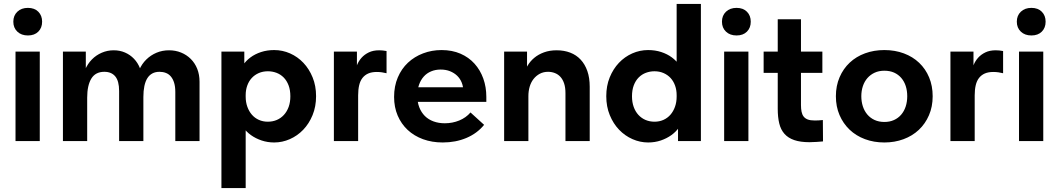

<svg xmlns="http://www.w3.org/2000/svg" viewBox="-20 -720 5404 980"><path d="M59.2 0H183V-456.5H59.2ZM122.5 -539Q156 -539 175.5 -558.5Q195 -578 195 -609.3Q195 -640.6 175.5 -660.2Q156 -679.8 122.5 -679.8Q89 -679.8 68.5 -660.2Q48 -640.6 48 -609.3Q48 -578 68.5 -558.5Q89 -539 122.5 -539Z M301.2 0H425V-325.5L418 -332.5V-456.5H301.2V-332.5V-325.5V-126V-111ZM588 -255.5V0H711.8V-288L707 -311.2Q705.5 -343.8 694.4 -371.8Q683.3 -399.8 663.8 -420.1Q644.3 -440.5 618 -451.9Q591.8 -463.3 560.5 -463.3Q528 -463.3 499.3 -450.9Q470.5 -438.5 448.8 -416.3Q427 -394 413.8 -363Q400.5 -332 399 -294.7V-221.5H425Q425 -253.2 430.4 -277.6Q435.8 -302 446.3 -319.1Q456.8 -336.2 473.4 -344.9Q490 -353.5 512.5 -353.5Q549 -353.5 568.5 -329.9Q588 -306.2 588 -255.5ZM874.8 -250.7V0H998.5V-289.5V-302.3Q998.5 -339 986.8 -368.5Q975 -398 953.8 -419.1Q932.5 -440.3 904.1 -451.8Q875.8 -463.3 843 -463.3Q808.3 -463.3 778.9 -450.9Q749.5 -438.5 726.8 -416.3Q704 -394 690.6 -363.1Q677.3 -332.2 675.3 -295V-224.7H711.8Q711.8 -256.5 716.9 -280.6Q722 -304.7 732 -320.7Q742 -336.7 757.5 -345.1Q773 -353.5 794.3 -353.5Q811.8 -353.5 826.8 -347.7Q841.8 -342 852.4 -329.2Q863 -316.5 868.9 -297.1Q874.8 -277.7 874.8 -250.7Z M1234 240V-111V-125.5V-325.5L1227 -332.5V-456.5H1110.2V-332.5V-325.5V240ZM1379.5 7.2Q1420.8 7.2 1459.4 -9.8Q1498 -26.8 1527.8 -57.8Q1557.5 -88.8 1575.4 -132.4Q1593.3 -176 1593.3 -229Q1593.3 -282 1575.6 -325.1Q1558 -368.3 1528.6 -399.3Q1499.3 -430.3 1460.6 -447.4Q1422 -464.5 1379.5 -464.5Q1343.5 -464.5 1312.6 -454.4Q1281.8 -444.3 1258.5 -427Q1235.3 -409.8 1220.8 -387.9Q1206.3 -366 1204 -342V-234.5H1234Q1234 -260.8 1242 -283.1Q1250 -305.5 1264.8 -321.6Q1279.5 -337.7 1300.6 -347Q1321.8 -356.2 1347.3 -356.2Q1370.2 -356.2 1391.1 -348.4Q1412 -340.5 1427.9 -324.5Q1443.7 -308.5 1452.9 -284.5Q1462 -260.5 1462 -228.5Q1462 -198.5 1453.4 -174.5Q1444.7 -150.5 1429.1 -133.5Q1413.5 -116.5 1392.5 -107.6Q1371.5 -98.8 1347 -98.8Q1322.3 -98.8 1301.4 -108.1Q1280.5 -117.5 1265.8 -134.4Q1251 -151.3 1242.5 -174.9Q1234 -198.5 1234 -226.8H1199V-120.8Q1204.8 -94.3 1220.9 -70.9Q1237 -47.5 1260.9 -30.4Q1284.8 -13.3 1315.3 -3Q1345.8 7.2 1379.5 7.2Z M1915.5 -463.3Q1884.5 -463.3 1862.4 -452.5Q1840.3 -441.8 1825.5 -425.3Q1810.8 -408.8 1802.5 -388.4Q1794.3 -368 1791.3 -348.8L1801.8 -325.5V-456.5H1684.2V0H1808V-233.2Q1808 -262.7 1813.3 -285Q1818.5 -307.2 1830.1 -322.1Q1841.8 -337 1859.6 -344.9Q1877.5 -352.7 1903.3 -352.7Q1916 -352.7 1928.9 -350.9Q1941.8 -349 1953 -346.2V-459.5Q1943.5 -461.5 1933.5 -462.4Q1923.5 -463.3 1915.5 -463.3Z M2239.8 7.2Q2306 7.2 2360.6 -15.9Q2415.3 -39 2451 -82.8L2381.5 -146Q2358.8 -119.3 2324.1 -105Q2289.5 -90.8 2249.8 -90.8Q2218.8 -90.8 2192.6 -100.4Q2166.5 -110 2148.4 -128.1Q2130.3 -146.3 2120.1 -172.3Q2110 -198.3 2110 -231.8Q2110 -262.8 2118.8 -287.4Q2127.5 -312 2142.9 -329.2Q2158.3 -346.5 2180.4 -355.7Q2202.5 -365 2229 -365Q2255.8 -365 2277 -356.5Q2298.2 -348 2313.4 -333.4Q2328.5 -318.7 2336.5 -299Q2344.5 -279.3 2344.5 -257.3V-221.8L2419.3 -274.5H2062.8V-200H2462.3V-225.7Q2462.3 -275.8 2446.8 -319.1Q2431.3 -362.5 2402 -395Q2372.8 -427.5 2330.3 -446Q2287.8 -464.5 2233.8 -464.5Q2183.8 -464.5 2139.5 -447.6Q2095.2 -430.8 2062.2 -399.9Q2029.2 -369 2010.4 -324.6Q1991.5 -280.3 1991.5 -225.3Q1991.5 -173 2009.7 -130.3Q2028 -87.5 2060.7 -56.9Q2093.5 -26.3 2139.1 -9.5Q2184.8 7.2 2239.8 7.2Z M2553.2 0H2677V-325.5L2670.1 -332.5V-456.5H2553.2V-332.5V-325.5V-126V-111ZM2866.2 -244.7V0H2990V-266.8V-277.3Q2990 -322.8 2977.9 -357.4Q2965.8 -392 2943.8 -415.6Q2921.8 -439.3 2890.6 -451.3Q2859.5 -463.3 2821.4 -463.3Q2785.5 -463.3 2756.6 -452.8Q2727.8 -442.3 2706.6 -424.5Q2685.5 -406.8 2672 -383.4Q2658.5 -360 2653.3 -334V-229H2677Q2677 -255.2 2683.6 -277.7Q2690.3 -300.2 2703.4 -316.9Q2716.5 -333.5 2735.1 -343.5Q2753.8 -353.5 2777.5 -353.5Q2795.5 -353.5 2811.9 -347.2Q2828.2 -341 2840.2 -328Q2852.2 -315 2859.2 -294.5Q2866.2 -273.9 2866.2 -244.7Z M3440.7 0H3557.5V-325.5V-332.5V-700H3433.7V-332.5V-325.5V-126L3440.7 -111ZM3288.2 7.2Q3322.7 7.2 3352.9 -3Q3383 -13.3 3406.9 -30.4Q3430.7 -47.5 3446.9 -70.9Q3463 -94.3 3468.8 -120.8V-226.8H3433.7Q3433.7 -198.5 3425.2 -174.9Q3416.7 -151.3 3402 -134.4Q3387.2 -117.5 3366.4 -108.1Q3345.5 -98.8 3320.8 -98.8Q3296.3 -98.8 3275.3 -107.6Q3254.3 -116.5 3238.6 -133.5Q3223 -150.5 3214.4 -174.5Q3205.8 -198.5 3205.8 -228.5Q3205.8 -260.5 3214.9 -284.5Q3224 -308.5 3239.9 -324.5Q3255.8 -340.5 3276.8 -348.4Q3297.8 -356.2 3320.5 -356.2Q3346 -356.2 3367.1 -347Q3388.2 -337.7 3403 -321.6Q3417.7 -305.5 3425.7 -283.1Q3433.7 -260.8 3433.7 -234.5H3463.8V-342Q3461.5 -366 3447 -387.9Q3432.5 -409.8 3409.2 -427Q3386 -444.3 3355.1 -454.4Q3324.2 -464.5 3288.2 -464.5Q3245.7 -464.5 3207.1 -447.4Q3168.5 -430.3 3139.1 -399.3Q3109.7 -368.3 3092.1 -325.1Q3074.5 -282 3074.5 -229Q3074.5 -176 3092.4 -132.4Q3110.2 -88.8 3140 -57.8Q3169.7 -26.8 3208.4 -9.8Q3247 7.2 3288.2 7.2Z M3676.2 0H3800V-456.5H3676.2ZM3739.5 -539Q3773 -539 3792.5 -558.5Q3812 -578 3812 -609.3Q3812 -640.6 3792.5 -660.2Q3773 -679.8 3739.5 -679.8Q3706 -679.8 3685.5 -660.2Q3665 -640.6 3665 -609.3Q3665 -578 3685.5 -558.5Q3706 -539 3739.5 -539Z M4111.8 5.8Q4129.5 5.8 4148.1 4.4Q4166.8 3 4180.8 1.8L4180 -107.3Q4169 -106 4158.1 -105.5Q4147.3 -105 4138.5 -105Q4116.5 -105 4103 -110.1Q4089.5 -115.3 4081.9 -125.1Q4074.3 -135 4071.3 -149.8Q4068.3 -164.5 4068.3 -183.5V-621.8H3949.7V-164.5Q3949.7 -121.5 3957.5 -89.8Q3965.2 -58 3984.1 -36.8Q4003 -15.5 4034.2 -4.9Q4065.5 5.8 4111.8 5.8ZM3877.7 -348H4177.5V-456.5H3877.7Z M4494 7.2Q4546.5 7.2 4591.6 -9.5Q4636.8 -26.2 4669.8 -57.2Q4702.8 -88.2 4721.6 -131.8Q4740.5 -175.3 4740.5 -228.8Q4740.5 -281.5 4722.4 -324.9Q4704.3 -368.3 4671.6 -399.4Q4639 -430.5 4593.5 -447.5Q4548 -464.5 4494 -464.5Q4440.8 -464.5 4395.5 -447.9Q4350.2 -431.3 4317.2 -400.4Q4284.2 -369.5 4265.4 -325.8Q4246.5 -282 4246.5 -228.8Q4246.5 -176 4265 -132.9Q4283.5 -89.8 4316.2 -58.4Q4349 -27 4394.5 -9.9Q4440 7.2 4494 7.2ZM4494 -97.5Q4466 -97.5 4444 -107.6Q4422 -117.8 4406.9 -135.6Q4391.8 -153.5 4384 -177.6Q4376.3 -201.8 4376.3 -228.8Q4376.3 -256.5 4384.3 -280.4Q4392.3 -304.2 4407.5 -321.6Q4422.8 -339 4444.4 -349Q4466 -359 4494 -359Q4522 -359 4543.6 -349.4Q4565.2 -339.7 4580.4 -322Q4595.5 -304.2 4603.1 -280.7Q4610.7 -257.2 4610.7 -228.8Q4610.7 -200.3 4602.7 -176.1Q4594.7 -152 4579.6 -134.5Q4564.5 -117 4542.9 -107.3Q4521.3 -97.5 4494 -97.5Z M5062.5 -463.3Q5031.5 -463.3 5009.4 -452.5Q4987.3 -441.8 4972.5 -425.3Q4957.8 -408.8 4949.5 -388.4Q4941.3 -368 4938.3 -348.8L4948.8 -325.5V-456.5H4831.2V0H4955V-233.2Q4955 -262.7 4960.3 -285Q4965.5 -307.2 4977.1 -322.1Q4988.8 -337 5006.6 -344.9Q5024.5 -352.7 5050.3 -352.7Q5063 -352.7 5075.9 -350.9Q5088.8 -349 5100 -346.2V-459.5Q5090.5 -461.5 5080.5 -462.4Q5070.5 -463.3 5062.5 -463.3Z M5181.2 0H5305V-456.5H5181.2ZM5244.5 -539Q5278 -539 5297.5 -558.5Q5317 -578 5317 -609.3Q5317 -640.6 5297.5 -660.2Q5278 -679.8 5244.5 -679.8Q5211 -679.8 5190.5 -660.2Q5170 -640.6 5170 -609.3Q5170 -578 5190.5 -558.5Q5211 -539 5244.5 -539Z"/></svg>

Font: Tilda Sans VF
Style: Regular
Weight: 400
Designer: ParaType Ltd
Foundry: ParaType Ltd
Version: Version 1.010